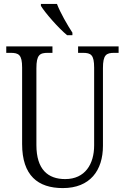

<svg xmlns="http://www.w3.org/2000/svg" viewBox="-20 -951 639 981"><path d="M323 -771H350V-784C325 -822 288 -886 271 -931H189V-921C210 -886 279 -807 323 -771ZM301 10C440 10 506 -80 506 -206V-603C506 -671 523 -681 564 -681H586V-714H379V-681H403C445 -681 461 -671 461 -605V-208C461 -113 415 -36 313 -36C225 -36 166 -85 166 -210V-602C166 -671 183 -681 225 -681H248V-714H12V-681H34C76 -681 93 -671 93 -606V-215C93 -54 174 10 301 10Z"/></svg>

Font: Noto Serif Armenian Condensed Light
Style: Regular
Weight: 300
Width: 3
Designer: Monotype Design Team
Foundry: Monotype Imaging Inc.
Version: Version 2.008